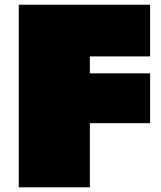

<svg xmlns="http://www.w3.org/2000/svg" viewBox="-20 -800 686 820"><path d="M60.1 -779.8H621.1V-559.1H363.8V-486.8H621.1V-273.9H363.8V0H60.1Z"/></svg>

Font: Rammetto One
Style: Regular
Weight: 400
Designer: Vernon Adams
Foundry: Vernon Adams
Version: Version 1.100; ttfautohint (v1.8.4.7-5d5b)